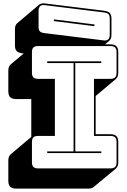

<svg xmlns="http://www.w3.org/2000/svg" viewBox="-20 -991 745 1130"><path d="M501 119H75Q51 119 40 108Q29 97 29 73V-46Q29 -59 32.5 -68Q36 -77 43 -83L164 -185V-408H75Q51 -408 40 -419Q29 -430 29 -454V-575Q29 -588 32.5 -597Q36 -606 43 -612L119 -676L113 -677Q89 -680 78.5 -690Q68 -700 68 -723V-819Q68 -832 71.5 -840.5Q75 -849 82 -855L211 -964Q217 -968 224.5 -970Q232 -972 242 -971L591 -928Q615 -925 625.5 -915Q636 -905 636 -882V-786Q636 -773 632.5 -764.5Q629 -756 622 -750L598 -730H630Q654 -730 665 -719Q676 -708 676 -684V-563Q676 -550 672.5 -541Q669 -532 662 -526L543 -426V-201H630Q654 -201 665 -190Q676 -179 676 -155V-36Q676 -23 672.5 -14Q669 -5 662 1L532 109Q528 113 519.5 116Q511 119 501 119ZM592 -753Q609 -751 617.5 -760Q626 -769 626 -786V-882Q626 -901 617.5 -908.5Q609 -916 590 -918L241 -961Q224 -963 215.5 -954Q207 -945 207 -928V-832Q207 -813 215.5 -805.5Q224 -798 243 -796ZM297 -867V-877L536 -847V-837ZM204 0H630Q649 0 657.5 -8.5Q666 -17 666 -36V-155Q666 -174 657.5 -182.5Q649 -191 630 -191H533V-527H630Q649 -527 657.5 -535.5Q666 -544 666 -563V-684Q666 -703 657.5 -711.5Q649 -720 630 -720H204Q185 -720 176.5 -711.5Q168 -703 168 -684V-563Q168 -544 176.5 -535.5Q185 -527 204 -527H303V-191H204Q185 -191 176.5 -182.5Q168 -174 168 -155V-36Q168 -17 176.5 -8.5Q185 0 204 0ZM576 -90H258V-100H413V-620H258V-630H576V-620H423V-100H576Z"/></svg>

Font: Bungee Shade
Style: Regular
Weight: 400
Designer: David Jonathan Ross
Foundry: David Jonathan Ross
Version: Version 1.000;PS 1.0;hotconv 1.0.72;makeotf.lib2.5.5900